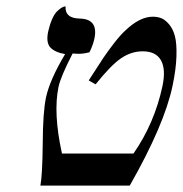

<svg xmlns="http://www.w3.org/2000/svg" viewBox="-20 -579 571 599"><path d="M183.1 -410.2Q150.4 -416 136.7 -431.4Q123 -446.8 130.4 -481Q135.3 -502.4 142.3 -518.6Q149.4 -534.7 156.5 -542Q163.6 -549.3 170.2 -553.7Q176.8 -558.1 180.7 -558.6L184.6 -559.1Q183.1 -541 194.3 -531.2Q205.1 -521.5 229.5 -521Q287.6 -519.5 274.4 -458Q270.5 -439.5 259.3 -416Q241.2 -411.1 224.6 -411.1Q221.7 -411.1 215.6 -411.6Q209.5 -412.1 206.5 -412.1Q168.9 -338.9 162.6 -308.1Q145.5 -226.6 173.3 -100.1H396.5Q461.9 -194.3 486.8 -310.1Q498 -362.8 482.2 -390.9Q466.3 -418.9 425.3 -418.9Q390.1 -418.9 358.4 -397.7Q326.7 -376.5 278.3 -315.9L256.8 -328.1L301.8 -397.5Q316.9 -419.9 336.4 -445.1Q356 -470.2 371.1 -483.9Q416 -526.9 457 -526.9Q471.2 -526.9 483.2 -522.2Q495.1 -517.6 507.3 -503.4Q519.5 -489.3 525.6 -466.6Q531.7 -443.8 530.5 -403.6Q529.3 -363.3 518.1 -310.1Q492.2 -188.5 384.8 0H106Q112.3 -32.7 113.3 -130.9Q113.8 -229 123.5 -274.9Q135.3 -330.1 183.1 -410.2Z"/></svg>

Font: Linux Biolinum G
Style: Italic
Weight: 400
Italic angle: -12°
Designer: Philipp H. Poll
Foundry: Philipp H. Poll
Version: Version 0.5.1